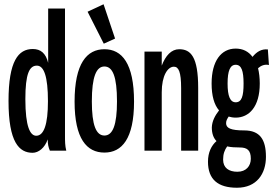

<svg xmlns="http://www.w3.org/2000/svg" viewBox="-20 -707 1292 901"><path d="M133 10C161 10 190 -13 204 -53C204 -30 207 -17 214 0H291C285 -23 285 -46 285 -69V-667H206V-412C195 -457 171 -477 134 -477C66 -477 20 -421 20 -233C20 -39 70 10 133 10ZM150 -70C122 -70 99 -111 99 -242C99 -361 118 -399 153 -399C186 -399 205 -349 205 -232C205 -123 186 -70 150 -70Z M467 -502 520 -526 466 -687 391 -652ZM470 9C552 9 609 -56 609 -230C609 -410 552 -476 470 -476C388 -476 330 -410 330 -230C330 -56 387 9 470 9ZM470 -71C431 -71 411 -120 411 -231C411 -347 432 -395 470 -395C509 -395 529 -347 529 -231C529 -120 509 -71 470 -71Z M658 0H739V-274C739 -352 767 -394 796 -394C818 -394 830 -370 830 -293V0H910V-294C910 -441 875 -476 821 -476C784 -476 757 -446 739 -399V-465H658Z M1086 -155C1148 -155 1199 -205 1199 -315C1199 -342 1196 -366 1191 -387C1206 -400 1222 -406 1242 -402L1237 -475C1208 -478 1185 -465 1165 -440C1146 -466 1119 -479 1086 -479C1018 -479 973 -421 973 -315C973 -258 985 -215 1008 -189C989 -165 975 -138 974 -109C974 -80 982 -59 996 -45C972 -24 956 8 956 52C956 135 1003 174 1092 174C1185 174 1228 108 1228 29C1228 -52 1200 -95 1126 -95C1062 -95 1041 -106 1041 -129C1041 -141 1046 -149 1053 -160C1063 -157 1074 -155 1086 -155ZM1086 -227C1060 -227 1048 -256 1048 -315C1048 -375 1060 -403 1086 -403C1113 -403 1123 -375 1123 -315C1123 -255 1114 -227 1086 -227ZM1027 42C1027 15 1034 -3 1046 -20C1064 -16 1084 -15 1105 -15C1140 -15 1157 -2 1157 38C1157 72 1135 99 1094 99C1054 99 1027 81 1027 42Z"/></svg>

Font: Inconsolata ExtraCondensed
Style: Bold
Weight: 700
Width: 2
Monospace: yes
Designer: Raph Levien, Cyreal, Brenton Simpson
Foundry: Raph Levien, Cyreal, Google
Version: Version 3.100